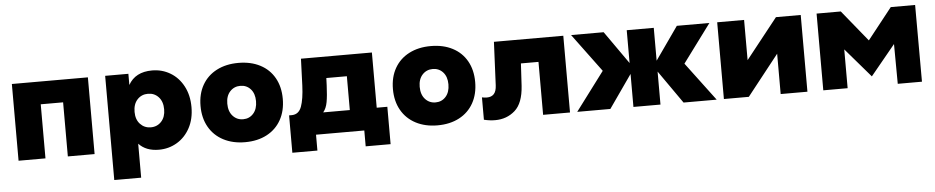

<svg xmlns="http://www.w3.org/2000/svg" viewBox="-42 -854 6577 1351"><g transform="rotate(-5 3246.5 -178.5)"><path d="M61 -542H598V0H409V-382H251V0H61Z M1306 -270Q1306 -186 1272 -123Q1238 -60 1180 -25.5Q1122 9 1052 9Q961 9 910 -46V194H720V-542H884V-463Q933 -551 1052 -551Q1122 -551 1180 -516.5Q1238 -482 1272 -418Q1306 -354 1306 -270ZM904 -271Q904 -217 934 -185Q964 -153 1009 -153Q1054 -153 1083.5 -185Q1113 -217 1113 -271Q1113 -326 1083.5 -358Q1054 -390 1009 -390Q963 -390 933.5 -358Q904 -326 904 -271Z M1370 -272Q1370 -357 1406 -420Q1442 -483 1508 -517Q1574 -551 1661 -551Q1749 -551 1814.5 -517Q1880 -483 1915.5 -420Q1951 -357 1951 -272Q1951 -187 1915.5 -123.5Q1880 -60 1814.5 -25.5Q1749 9 1661 9Q1574 9 1508 -25.5Q1442 -60 1406 -123.5Q1370 -187 1370 -272ZM1762 -272Q1762 -326 1733.5 -357.5Q1705 -389 1661 -389Q1617 -389 1588 -357.5Q1559 -326 1559 -272Q1559 -217 1588 -185Q1617 -153 1661 -153Q1705 -153 1733.5 -185Q1762 -217 1762 -272Z M1985 -152H2005Q2054 -153 2073 -205Q2092 -257 2096 -353L2103 -542H2604V-152H2679V112H2503V0H2162V112H1985ZM2414 -152V-391H2269L2267 -339Q2264 -266 2256 -222Q2248 -178 2226 -152Z M2729 -272Q2729 -357 2765 -420Q2801 -483 2867 -517Q2933 -551 3020 -551Q3108 -551 3173.5 -517Q3239 -483 3274.5 -420Q3310 -357 3310 -272Q3310 -187 3274.5 -123.5Q3239 -60 3173.5 -25.5Q3108 9 3020 9Q2933 9 2867 -25.5Q2801 -60 2765 -123.5Q2729 -187 2729 -272ZM3121 -272Q3121 -326 3092.5 -357.5Q3064 -389 3020 -389Q2976 -389 2947 -357.5Q2918 -326 2918 -272Q2918 -217 2947 -185Q2976 -153 3020 -153Q3064 -153 3092.5 -185Q3121 -217 3121 -272Z M3766 -374H3642L3633 -216Q3625 -94 3567 -43Q3509 8 3427 8Q3388 8 3348 -2V-160Q3365 -156 3383 -156Q3415 -156 3432.5 -175Q3450 -194 3452 -236L3466 -542H3956V0H3766Z M4007 0 4211 -272 4011 -542H4241L4404 -310V-542H4595V-310L4758 -542H4988L4788 -272L4992 0H4758L4595 -233V0H4404V-233L4241 0Z M5043 -542H5233V-258L5458 -542H5633V0H5444V-285L5219 0H5043Z M5745 -542H5916L6095 -322L6269 -542H6441L6442 0H6271L6269 -281L6094 -68L5917 -274V0H5745Z"/></g></svg>

Font: Chess Sans ExtraBold
Style: Regular
Weight: 800
Designer: Wolf Bōese
Foundry: Wolf Bōese
Version: Version 7.223